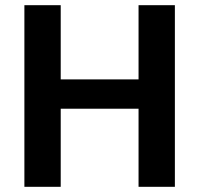

<svg xmlns="http://www.w3.org/2000/svg" viewBox="-20 -720 768 740"><path d="M514 0V-700H654V0ZM74 0V-700H214V0ZM195 -301V-414H537V-301Z"/></svg>

Font: DM Sans 9pt ExtraBold
Style: Regular
Weight: 800
Version: Version 4.004;gftools[0.9.30]